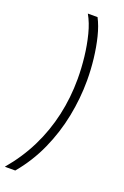

<svg xmlns="http://www.w3.org/2000/svg" viewBox="-181 -748 651 1004"><g transform="rotate(20 144.0 -246.5)"><path d="M-11 204Q57 124 101.5 34Q146 -56 168 -154.5Q190 -253 190 -357Q190 -417 183 -479Q176 -541 161.5 -598Q147 -655 123 -697H177Q198 -657 211.5 -602.5Q225 -548 232 -487Q239 -426 239 -366Q239 -267 219 -166Q199 -65 156.5 29.5Q114 124 47 204Z"/></g></svg>

Font: Hanken Grotesk Light
Style: Italic
Weight: 300
Italic angle: -8°
Designer: Alfredo Marco Pradil
Foundry: Hanken Design Co.
Version: Version 3.013